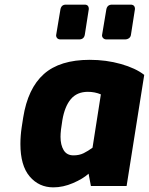

<svg xmlns="http://www.w3.org/2000/svg" viewBox="-20 -802 642 828"><path d="M68 -181Q68 -216 73.5 -253Q79 -290 80 -295Q100 -421 169 -482.5Q238 -544 367 -544Q438 -544 501.5 -526Q565 -508 602 -479L526 0H372L362 -53Q338 -31 295 -12.5Q252 6 210 6Q148 6 108 -41Q68 -88 68 -181ZM379 -165 415 -395Q389 -406 359 -406Q312 -406 285.5 -374.5Q259 -343 249 -284Q241 -238 241 -212Q241 -177 254.5 -154.5Q268 -132 297 -132Q322 -132 341 -141.5Q360 -151 379 -165ZM222 -650 240 -758Q243 -782 264 -782H345Q363 -782 363 -763L346 -654Q343 -632 321 -632H241Q232 -632 227 -637Q222 -642 222 -650ZM420 -650 438 -758Q441 -782 463 -782H543Q562 -782 562 -763L545 -654Q544 -643 536.5 -637.5Q529 -632 519 -632H439Q431 -632 425.5 -637Q420 -642 420 -650Z"/></svg>

Font: Exo ExtraBold
Style: Italic
Weight: 800
Italic angle: -9°
Designer: Natanael Gama
Foundry: Natanael Gama
Version: Version 1.500; ttfautohint (v1.6)